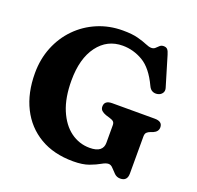

<svg xmlns="http://www.w3.org/2000/svg" viewBox="-128 -856 1037 1012"><g transform="rotate(20 390.0 -350.0)"><path d="M686.5 -23Q686.5 19.5 647 19.5Q627.5 19.5 614 6.5Q600.5 -6.5 589 -19.5Q577.5 -32.5 564 -32.5Q549.5 -32.5 527.5 -19.8Q505.5 -7 470.8 6Q436 19 382.5 19Q273.5 19 195.8 -27Q118 -73 76.5 -155.8Q35 -238.5 35 -349.5Q35 -428.5 62.2 -496Q89.5 -563.5 138.5 -613.5Q187.5 -663.5 253 -691.2Q318.5 -719 394.5 -719Q447 -719 479.5 -710.2Q512 -701.5 532 -692.8Q552 -684 565.5 -684Q578.5 -684 586.8 -691.8Q595 -699.5 603.2 -707.2Q611.5 -715 624.5 -715Q639 -715 646.2 -706.8Q653.5 -698.5 659 -679L709.5 -510.5Q714 -494 705 -481.8Q696 -469.5 679.5 -466.5Q664 -463.5 651 -469.8Q638 -476 630 -493.5Q589.5 -580 535.5 -611.8Q481.5 -643.5 421.5 -643.5Q334.5 -643.5 281.8 -572.8Q229 -502 229 -379Q229 -282 257.2 -214.8Q285.5 -147.5 333.2 -112.5Q381 -77.5 440 -77.5Q478.5 -77.5 496.5 -92Q514.5 -106.5 514.5 -132V-231Q514.5 -244.5 508 -251Q501.5 -257.5 486 -262L463 -269Q447.5 -274.5 438.2 -283Q429 -291.5 429 -305.5Q429 -339.5 472.5 -339.5H710.5Q754 -339.5 754 -306Q754 -282 727.5 -270.5L713.5 -265.5Q701 -261 693.8 -253.8Q686.5 -246.5 686.5 -231Z"/></g></svg>

Font: Fraunces 9pt Soft
Style: Bold
Weight: 700
Version: Version 1.000;[b76b70a41]